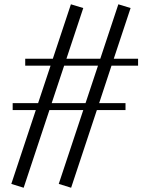

<svg xmlns="http://www.w3.org/2000/svg" viewBox="-20 -800 699 903"><path d="M91.3 83 33.2 64.9 148.4 -282.2H39.6V-314.9H159.2L217.8 -491.2H98.6V-523.9H228.5L313.5 -779.8L371.6 -762.2L292.5 -523.9H451.7L536.6 -779.8L594.2 -762.2L515.1 -523.9H629.4V-491.2H504.4L446.3 -314.9H570.3V-282.2H435.5L314.5 83L256.3 64.9L371.6 -282.2H212.4ZM223.1 -314.9H382.3L440.9 -491.2H281.7Z"/></svg>

Font: Trocchi
Style: Regular
Weight: 400
Designer: Vernon Adams
Foundry: Vernon Adams
Version: Version 1.101; ttfautohint (v1.8.4.7-5d5b);gftools[0.9.27]